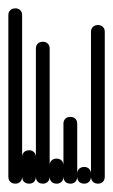

<svg xmlns="http://www.w3.org/2000/svg" viewBox="-20 -440 271 460"><path d="M0 -17H33V-404H0ZM17 -33Q9 -33 4.5 -28.5Q0 -24 0 -17Q0 -9 4.5 -4.5Q9 0 17 0Q24 0 28.5 -4.5Q33 -9 33 -17Q33 -24 28.5 -28.5Q24 -33 17 -33ZM17 -420Q9 -420 4.5 -415.5Q0 -411 0 -404Q0 -396 4.5 -391.5Q9 -387 17 -387Q24 -387 28.5 -391.5Q33 -396 33 -404Q33 -411 28.5 -415.5Q24 -420 17 -420Z M33 -17H66V-64H33ZM50 -33Q42 -33 37.5 -28.5Q33 -24 33 -17Q33 -9 37.5 -4.5Q42 0 50 0Q57 0 61.5 -4.5Q66 -9 66 -17Q66 -24 61.5 -28.5Q57 -33 50 -33ZM50 -80Q42 -80 37.5 -75.5Q33 -71 33 -64Q33 -56 37.5 -51.5Q42 -47 50 -47Q57 -47 61.5 -51.5Q66 -56 66 -64Q66 -71 61.5 -75.5Q57 -80 50 -80Z M66 -17H99V-324H66ZM83 -33Q75 -33 70.5 -28.5Q66 -24 66 -17Q66 -9 70.5 -4.5Q75 0 83 0Q90 0 94.5 -4.5Q99 -9 99 -17Q99 -24 94.5 -28.5Q90 -33 83 -33ZM83 -340Q75 -340 70.5 -335.5Q66 -331 66 -324Q66 -316 70.5 -311.5Q75 -307 83 -307Q90 -307 94.5 -311.5Q99 -316 99 -324Q99 -331 94.5 -335.5Q90 -340 83 -340Z M99 -17H132V-44H99ZM116 -33Q108 -33 103.5 -28.5Q99 -24 99 -17Q99 -9 103.5 -4.5Q108 0 116 0Q123 0 127.5 -4.5Q132 -9 132 -17Q132 -24 127.5 -28.5Q123 -33 116 -33ZM116 -60Q108 -60 103.5 -55.5Q99 -51 99 -44Q99 -36 103.5 -31.5Q108 -27 116 -27Q123 -27 127.5 -31.5Q132 -36 132 -44Q132 -51 127.5 -55.5Q123 -60 116 -60Z M132 -17H165V-144H132ZM149 -33Q141 -33 136.5 -28.5Q132 -24 132 -17Q132 -9 136.5 -4.5Q141 0 149 0Q156 0 160.5 -4.5Q165 -9 165 -17Q165 -24 160.5 -28.5Q156 -33 149 -33ZM149 -160Q141 -160 136.5 -155.5Q132 -151 132 -144Q132 -136 136.5 -131.5Q141 -127 149 -127Q156 -127 160.5 -131.5Q165 -136 165 -144Q165 -151 160.5 -155.5Q156 -160 149 -160Z M165 -17H198V-24H165ZM182 -33Q174 -33 169.5 -28.5Q165 -24 165 -17Q165 -9 169.5 -4.5Q174 0 182 0Q189 0 193.5 -4.5Q198 -9 198 -17Q198 -24 193.5 -28.5Q189 -33 182 -33ZM182 -40Q174 -40 169.5 -35.5Q165 -31 165 -24Q165 -16 169.5 -11.5Q174 -7 182 -7Q189 -7 193.5 -11.5Q198 -16 198 -24Q198 -31 193.5 -35.5Q189 -40 182 -40Z M198 -17H231V-364H198ZM215 -33Q207 -33 202.5 -28.5Q198 -24 198 -17Q198 -9 202.5 -4.5Q207 0 215 0Q222 0 226.5 -4.5Q231 -9 231 -17Q231 -24 226.5 -28.5Q222 -33 215 -33ZM215 -380Q207 -380 202.5 -375.5Q198 -371 198 -364Q198 -356 202.5 -351.5Q207 -347 215 -347Q222 -347 226.5 -351.5Q231 -356 231 -364Q231 -371 226.5 -375.5Q222 -380 215 -380Z"/></svg>

Font: Wavefont Light
Style: Regular
Weight: 300
Version: Version 3.004;gftools[0.9.33]